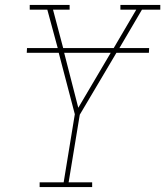

<svg xmlns="http://www.w3.org/2000/svg" viewBox="-20 -755 667 775"><path d="M140 0V-19H237L282 -294L217 -542H88L89 -561H213L171 -716H100V-735H261V-716H194L235 -561H439L530 -716H466V-735H627V-716H553L462 -561H582L581 -542H450L302 -292L257 -19H352V0ZM296 -320 427 -542H239Z"/></svg>

Font: Iosevka Etoile Thin
Style: Italic
Weight: 100
Italic angle: -9°
Designer: Belleve Invis
Foundry: Belleve Invis
Version: Version 22.1.2; ttfautohint (v1.8.4)